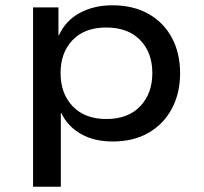

<svg xmlns="http://www.w3.org/2000/svg" viewBox="-20 -526 772 726"><path d="M105 180V-498H201V-393H203Q228 -448 281.5 -477Q335 -506 405 -506Q484 -506 541.5 -473.5Q599 -441 630 -383Q661 -325 661 -249Q661 -174 630 -115.5Q599 -57 542 -24Q485 9 406 9Q336 9 286 -19.5Q236 -48 212 -98H210V180ZM382 -76Q464 -76 510 -124Q556 -172 556 -250Q556 -327 510 -374.5Q464 -422 382 -422Q300 -422 254.5 -374.5Q209 -327 209 -250Q209 -172 255 -124Q301 -76 382 -76Z"/></svg>

Font: Nunito Sans 7pt SemiExpanded Medium
Style: Regular
Weight: 500
Width: 6
Designer: Vernon Adams
Foundry: Vernon Adams
Version: Version 3.101;gftools[0.9.27]